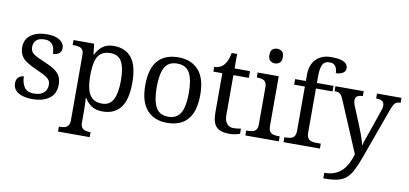

<svg xmlns="http://www.w3.org/2000/svg" viewBox="-86 -1068 3420 1605"><g transform="rotate(10 1624.0 -265.0)"><path d="M210 10Q160 10 123 -2Q86 -14 65.5 -37.5Q45 -61 45 -96Q45 -123 56 -138Q67 -153 81.5 -159Q96 -165 108 -165Q108 -113 131.5 -75.5Q155 -38 216 -38Q269 -38 297.5 -63.5Q326 -89 326 -129Q326 -154 315.5 -170Q305 -186 278.5 -201.5Q252 -217 203 -238Q152 -261 118.5 -282.5Q85 -304 68.5 -332.5Q52 -361 52 -404Q52 -472 103.5 -508.5Q155 -545 240 -545Q288 -545 320.5 -532.5Q353 -520 369.5 -499Q386 -478 386 -453Q386 -426 367.5 -409.5Q349 -393 314 -393Q314 -443 293 -471Q272 -499 228 -499Q177 -499 155 -476.5Q133 -454 133 -419Q133 -381 161.5 -360.5Q190 -340 257 -313Q310 -291 343 -269Q376 -247 391.5 -218Q407 -189 407 -147Q407 -69 353 -29.5Q299 10 210 10Z M469 240V198H477Q500 198 518.5 193Q537 188 548 172.5Q559 157 559 126V-426Q559 -456 547.5 -470.5Q536 -485 517.5 -489.5Q499 -494 477 -494H464V-536H639L649 -446H653Q676 -492 712 -519Q748 -546 806 -546Q905 -546 957.5 -479.5Q1010 -413 1010 -269Q1010 -124 957.5 -57Q905 10 806 10Q748 10 711.5 -14.5Q675 -39 653 -78H649Q651 -49 652 -16.5Q653 16 653 35V131Q653 160 664.5 174.5Q676 189 694.5 193.5Q713 198 735 198H738V240ZM790 -54Q856 -54 884.5 -109.5Q913 -165 913 -270Q913 -377 884.5 -429.5Q856 -482 789 -482Q737 -482 707.5 -459Q678 -436 665.5 -388.5Q653 -341 653 -269Q653 -200 665.5 -152Q678 -104 708 -79Q738 -54 790 -54Z M1352 10Q1244 10 1182 -59Q1120 -128 1120 -269Q1120 -409 1179.5 -477.5Q1239 -546 1355 -546Q1463 -546 1525 -477.5Q1587 -409 1587 -269Q1587 -128 1527.5 -59Q1468 10 1352 10ZM1354 -42Q1404 -42 1434 -67.5Q1464 -93 1477 -144Q1490 -195 1490 -269Q1490 -381 1459 -437Q1428 -493 1353 -493Q1278 -493 1247.5 -437Q1217 -381 1217 -269Q1217 -157 1248 -99.5Q1279 -42 1354 -42Z M1882 10Q1806 10 1771.5 -24.5Q1737 -59 1737 -145V-479H1661V-519Q1679 -519 1701 -526.5Q1723 -534 1739 -551Q1756 -569 1767 -595Q1778 -621 1785 -659H1831V-536H1962V-479H1831V-142Q1831 -91 1852 -67Q1873 -43 1907 -43Q1925 -43 1940 -45Q1955 -47 1971 -50V-6Q1958 0 1932 5Q1906 10 1882 10Z M2017 0V-42H2030Q2052 -42 2070.5 -46.5Q2089 -51 2100.5 -65.5Q2112 -80 2112 -109V-426Q2112 -456 2100.5 -470.5Q2089 -485 2070.5 -489.5Q2052 -494 2030 -494H2027V-536H2206V-114Q2206 -83 2217 -67.5Q2228 -52 2247 -47Q2266 -42 2288 -42H2301V0ZM2155 -636Q2131 -636 2114.5 -650Q2098 -664 2098 -698Q2098 -733 2114.5 -746.5Q2131 -760 2155 -760Q2178 -760 2195 -746.5Q2212 -733 2212 -698Q2212 -664 2195 -650Q2178 -636 2155 -636Z M2341 0V-42H2354Q2377 -42 2395.5 -47Q2414 -52 2425 -67.5Q2436 -83 2436 -114V-489H2345V-536H2436V-586Q2436 -675 2483.5 -722.5Q2531 -770 2613 -770Q2665 -770 2695.5 -761Q2726 -752 2739.5 -736.5Q2753 -721 2753 -700Q2753 -682 2742.5 -669.5Q2732 -657 2713.5 -650.5Q2695 -644 2671 -644Q2671 -664 2665 -682.5Q2659 -701 2645 -712.5Q2631 -724 2605 -724Q2562 -724 2546 -691Q2530 -658 2530 -595V-536H2671V-489H2530V-114Q2530 -83 2541 -67.5Q2552 -52 2571 -47Q2590 -42 2612 -42H2650V0Z M2721 193Q2772 193 2809 178Q2846 163 2872 136.5Q2898 110 2916 74Q2934 38 2946 -4L2761 -441Q2752 -462 2743 -473.5Q2734 -485 2722 -489.5Q2710 -494 2690 -494H2687V-536H2927V-494H2924Q2894 -494 2879 -482.5Q2864 -471 2864 -446Q2864 -438 2866 -429Q2868 -420 2872 -409L2945 -231Q2955 -208 2964.5 -180.5Q2974 -153 2982 -128Q2990 -103 2993 -86Q3000 -115 3011.5 -146Q3023 -177 3033 -207L3100 -402Q3105 -414 3107 -425.5Q3109 -437 3109 -445Q3109 -471 3092.5 -482.5Q3076 -494 3043 -494H3040V-536H3248V-494H3245Q3226 -494 3213 -488Q3200 -482 3190.5 -465Q3181 -448 3169 -416L3017 4Q2991 77 2967 123Q2943 169 2913.5 194.5Q2884 220 2840 230Q2796 240 2730 240H2721Z"/></g></svg>

Font: Noto Serif Ethiopic
Style: Regular
Weight: 400
Designer: Monotype Design Team
Foundry: Monotype Imaging Inc.
Version: Version 2.102